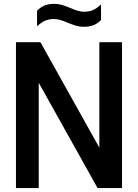

<svg xmlns="http://www.w3.org/2000/svg" viewBox="-20 -954 700 974"><path d="M484 -740H599V0H475L176.5 -534V0H61V-740H185L484 -205ZM322.5 -839Q300 -848.5 284.8 -853Q269.5 -857.5 253.5 -857.5Q227.5 -857.5 207.8 -848.5Q188 -839.5 168 -820.5V-899.5Q184.5 -917 205.5 -925.8Q226.5 -934.5 254.5 -934.5Q275.5 -934.5 294.2 -929Q313 -923.5 338 -913Q360.5 -903.5 375.8 -899Q391 -894.5 407 -894.5Q433 -894.5 452.8 -903.5Q472.5 -912.5 492.5 -931.5V-852.5Q476 -835 455 -826.5Q434 -818 405.5 -818Q384.5 -818 366.8 -823.2Q349 -828.5 322.5 -839Z"/></svg>

Font: Encode Sans Condensed SemiBold
Style: Regular
Weight: 600
Width: 3
Designer: Multiple Designers
Foundry: Impallari Type
Version: Version 2.000